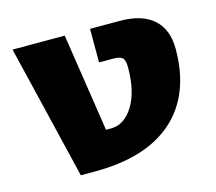

<svg xmlns="http://www.w3.org/2000/svg" viewBox="-81 -619 808 718"><g transform="rotate(-15 323.0 -260.0)"><path d="M423 -345Q423 -372 413.5 -381Q404 -390 378 -390H323V-520H438Q524 -520 568.5 -480Q613 -440 613 -365Q613 -189 507.5 -94.5Q402 0 203 0H148L23 -520H225L283 -140H303Q354 -140 388.5 -195Q423 -250 423 -345Z"/></g></svg>

Font: M PLUS 1p Black
Style: Regular
Weight: 900
Version: Version 1.061